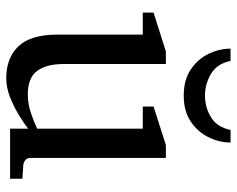

<svg xmlns="http://www.w3.org/2000/svg" viewBox="-91 -648 751 609"><g transform="rotate(90 284.5 -343.5)"><path d="M546.9 0H388.2V-57.1Q371.1 -43.9 344.7 -27.8Q318.4 -11.7 288.1 0.2Q257.8 12.2 228 12.2Q163.6 12.2 126.7 -26.6Q89.8 -65.4 89.8 -149.9V-420.9H20V-455.1L143.1 -494.1H183.1V-168.9Q183.1 -115.7 204.8 -85.9Q226.6 -56.2 279.8 -56.2Q310.5 -56.2 340.3 -66.7Q370.1 -77.1 388.2 -85.9V-420.9H317.9V-455.1L439.9 -494.1H481V-64Q481 -54.7 487.5 -48.8Q494.1 -43 502.9 -42L546.9 -39.1ZM432.1 -699.2Q432.1 -664.1 415.5 -629.9Q398.9 -595.7 366 -573.2Q333 -550.8 283.2 -550.8Q233.4 -550.8 200.2 -573.2Q167 -595.7 150.6 -629.9Q134.3 -664.1 134.3 -699.2H173.3Q182.1 -656.2 214.4 -637.2Q246.6 -618.2 283.2 -618.2Q320.3 -618.2 351.8 -637.2Q383.3 -656.2 392.1 -699.2Z"/></g></svg>

Font: Charis
Style: Regular
Weight: 400
Designer: Walt Agee, Miriam Martin, Annie Olsen, Victor Gaultney, Lorna Priest, Alan Ward, Bob Hallissy, Martin Hosken, Sharon Cor
Foundry: SIL Global
Version: Version 7.000